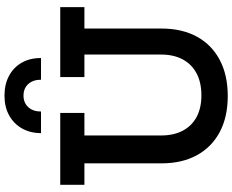

<svg xmlns="http://www.w3.org/2000/svg" viewBox="-112 -938 1061 878"><g transform="rotate(-90 419.0 -499.5)"><path d="M592 -843H493Q493 -879.5 473.2 -901.2Q453.5 -923 420 -923Q387.5 -923 367.5 -901.2Q347.5 -879.5 347.5 -843H248.5Q249 -892.5 270.2 -930Q291.5 -967.5 330 -988.8Q368.5 -1010 420 -1010Q472.5 -1010 511.2 -989Q550 -968 571.2 -930.5Q592.5 -893 592 -843ZM505 -755H825V-644.5H727V-292.5Q727 -198 689.8 -130Q652.5 -62 583.2 -25.5Q514 11 418.5 11Q323 11 254 -25.5Q185 -62 147.8 -130Q110.5 -198 110.5 -292.5V-644.5H12.5V-755H341V-644.5H238V-294Q238 -236 260 -194.5Q282 -153 323 -131.2Q364 -109.5 421.5 -109.5Q480 -109.5 521.8 -131.5Q563.5 -153.5 585.8 -194.8Q608 -236 608 -294V-644.5H505Z"/></g></svg>

Font: Hepta Slab SemiBold
Style: Regular
Weight: 600
Designer: Michael LaGattuta
Foundry: Michael LaGattuta
Version: Version 1.102